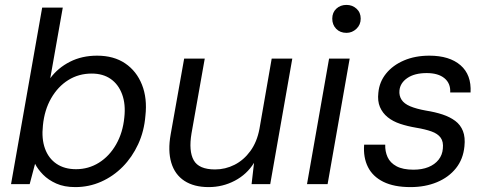

<svg xmlns="http://www.w3.org/2000/svg" viewBox="-20 -751 1985 783"><path d="M287 12Q242 12 209.5 -2.5Q177 -17 155.5 -39Q134 -61 123 -83L101 0H25L152 -720H236L185 -432Q216 -474 265 -499Q314 -524 376 -524Q444 -524 490.5 -492.5Q537 -461 559 -405.5Q581 -350 573 -279Q568 -216 543.5 -163Q519 -110 480.5 -71Q442 -32 392.5 -10Q343 12 287 12ZM290 -61Q341 -61 383.5 -87.5Q426 -114 453.5 -162Q481 -210 487 -272Q493 -326 478 -366.5Q463 -407 431.5 -429Q400 -451 354 -451Q301 -451 258.5 -424.5Q216 -398 188.5 -350Q161 -302 155 -239Q149 -185 163.5 -145Q178 -105 210.5 -83Q243 -61 290 -61Z M831 12Q771 12 732 -13.5Q693 -39 678.5 -87.5Q664 -136 676 -203L731 -512H815L761 -207Q749 -135 770 -97.5Q791 -60 857 -60Q899 -60 936.5 -79Q974 -98 1001 -135Q1028 -172 1038 -225L1088 -512H1172L1082 0H1006L1016 -87Q987 -40 937.5 -14Q888 12 831 12Z M1232 0 1322 -512H1406L1316 0ZM1393 -617Q1367 -617 1351 -633.5Q1335 -650 1335 -675Q1335 -700 1351.5 -715.5Q1368 -731 1393 -731Q1417 -731 1434 -715.5Q1451 -700 1451 -675Q1451 -650 1433.5 -633.5Q1416 -617 1393 -617Z M1654 12Q1587 12 1543.5 -9.5Q1500 -31 1480.5 -70Q1461 -109 1465 -161H1551Q1550 -134 1560.5 -110.5Q1571 -87 1597 -73Q1623 -59 1666 -59Q1701 -59 1727 -69.5Q1753 -80 1768.5 -99.5Q1784 -119 1786 -145Q1789 -173 1777 -189.5Q1765 -206 1739.5 -215Q1714 -224 1678 -230Q1642 -236 1612 -246Q1582 -256 1561 -273Q1540 -290 1529.5 -314.5Q1519 -339 1523 -373Q1527 -417 1554.5 -451Q1582 -485 1627.5 -504.5Q1673 -524 1731 -524Q1813 -524 1858 -485Q1903 -446 1899 -374H1816Q1818 -411 1792.5 -432Q1767 -453 1720 -453Q1671 -453 1641.5 -433Q1612 -413 1609 -382Q1607 -361 1617.5 -344.5Q1628 -328 1653 -317.5Q1678 -307 1717 -300Q1755 -294 1785 -284Q1815 -274 1836.5 -258Q1858 -242 1868 -216.5Q1878 -191 1874 -154Q1869 -102 1839.5 -65Q1810 -28 1762 -8Q1714 12 1654 12Z"/></svg>

Font: DM Sans 12pt
Style: Italic
Weight: 400
Italic angle: -10°
Version: Version 4.004;gftools[0.9.30]